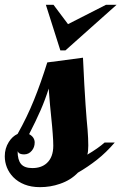

<svg xmlns="http://www.w3.org/2000/svg" viewBox="-52 -770 503 796"><path d="M138.2 -750H169.9L230 -669.9L387.2 -750H431.2L219.2 -561H198.2ZM2.9 -35.6Q-14.6 -53.7 -23.4 -75.9Q-32.2 -98.1 -32.2 -122.1Q-32.2 -154.8 -15.6 -181.2Q-1 -204.6 21 -214.8Q60.1 -284.2 88.9 -355.5Q117.7 -426.8 144 -511.2L292 -530.8Q297.9 -403.8 302.7 -335.9Q307.6 -266.1 311 -233.4Q314 -195.3 314 -167Q314 -141.6 310.1 -128.9Q355 -155.3 381.8 -179.2H423.8Q388.2 -137.7 350.3 -107.9Q312.5 -78.1 271 -54.2Q241.2 -22.9 196.3 -7.8Q157.2 5.9 113.8 5.9Q77.6 5.9 49.8 -5.1Q22 -16.1 2.9 -35.6ZM142.1 -93.8Q168.9 -118.2 168.9 -166Q168.9 -186 166.5 -216.3L164.1 -246.1Q159.7 -284.7 155.3 -335.4L149.9 -402.8Q135.7 -357.4 116.2 -312.7Q96.7 -268.1 68.8 -213.9Q91.8 -201.2 91.8 -179.2Q91.8 -159.7 80.1 -145.5Q67.4 -129.9 47.9 -129.9Q38.1 -129.9 31.5 -132.6Q24.9 -135.3 21 -143.1Q21 -106.9 35.2 -90.1Q49.3 -73.2 82 -73.2Q119.6 -73.2 142.1 -93.8Z"/></svg>

Font: Pattaya
Style: Regular
Weight: 400
Designer: Pablo Impallari / Thai characters Designed by Thanarat Vachiruckul and Suppakit Chalermlarp
Foundry: Pablo Impallari
Version: Version 2.001